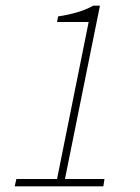

<svg xmlns="http://www.w3.org/2000/svg" viewBox="-20 -660 496 680"><path d="M32 0 38 -26H182L294 -582H182L186 -602Q222 -607 255 -617Q288 -627 310 -640H334L210 -26H350L346 0Z"/></svg>

Font: Source Sans 3 VF
Style: Italic
Weight: 200
Italic angle: -11°
Designer: Paul D. Hunt
Foundry: Adobe Systems Incorporated
Version: Version 3.042;hotconv 1.0.118;makeotfexe 2.5.65603